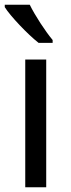

<svg xmlns="http://www.w3.org/2000/svg" viewBox="-21 -786 299 806"><path d="M104 -766H-1V-756C22 -719 95 -642 141 -606H200V-618C169 -655 126 -721 104 -766ZM173 0V-536H85V0Z"/></svg>

Font: Noto Sans Sinhala UI
Style: Regular
Weight: 400
Designer: Jelle Bosma - Monotype Design Team
Foundry: Monotype Imaging Inc.
Version: Version 2.006